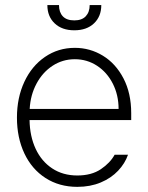

<svg xmlns="http://www.w3.org/2000/svg" viewBox="-20 -727 585 758"><path d="M46.9 -262.7Q46.9 -341.3 76.2 -404.1Q105.5 -466.8 157.7 -502.4Q210 -538.1 275.4 -538.1Q335.4 -538.1 386.2 -507.1Q437 -476.1 467.5 -417.5Q498 -358.9 498 -280.3V-252.9H96.7Q97.7 -189 120.8 -139.4Q144 -89.8 186.3 -62Q228.5 -34.2 285.2 -34.2Q341.3 -34.2 378.2 -59.1Q415 -84 432.6 -116.2H485.4Q473.6 -82 446.3 -53Q418.9 -23.9 377.7 -6.6Q336.4 10.7 285.2 10.7Q213.9 10.7 159.7 -24.2Q105.5 -59.1 76.2 -121.3Q46.9 -183.6 46.9 -262.7ZM448.2 -296.9Q448.2 -351.6 425.5 -396.5Q402.8 -441.4 363.3 -467.3Q323.7 -493.2 275.4 -493.2Q227.1 -493.2 187.5 -467.3Q147.9 -441.4 124 -396.5Q100.1 -351.6 97.2 -296.9ZM273.4 -607.4Q224.6 -607.4 195.8 -634.8Q167 -662.1 167 -707H212.9Q212.9 -678.7 228 -662.6Q243.2 -646.5 273.4 -646.5Q303.2 -646.5 318.6 -662.8Q334 -679.2 334 -707H379.9Q379.9 -662.1 351.1 -634.8Q322.3 -607.4 273.4 -607.4Z"/></svg>

Font: Pretendard ExtraLight
Style: Regular
Weight: 200
Designer: Base glyphs from Inter by Rasmus Andersson; Hangeul glyphs from Noto Sans CJK(Source Han Sans) by Jang Soo-young and Kan
Foundry: Kil Hyung-jin
Version: Version 1.309